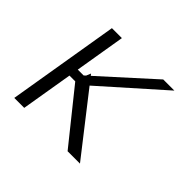

<svg xmlns="http://www.w3.org/2000/svg" viewBox="-127 -693 857 857"><g transform="rotate(45 302.0 -264.0)"><path d="M200.3 -528.4 160.5 -289.8H197.4L205.6 -297.2L214.8 -319.2L221.2 -311.1L461.3 -528.4H531.6L248.2 -276.6L464.1 0H386L189.6 -244.7H153.1L112.2 0H49.4L137.4 -528.4Z"/></g></svg>

Font: Inter UI Extra Light
Style: Italic
Weight: 200
Italic angle: -9.39999°
Designer: Rasmus Andersson
Foundry: rsms
Version: 3.2;8d6f07862